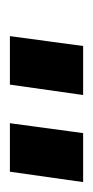

<svg xmlns="http://www.w3.org/2000/svg" viewBox="80 -875 188 388"><g transform="rotate(90 174.0 -681.0)"><path d="M172 -755 151 -607H53L73 -755ZM348 -755 327 -607H229L249 -755Z"/></g></svg>

Font: Pathway Extreme 28pt
Style: Bold Italic
Weight: 700
Italic angle: -8°
Designer: Eduardo Rodriguez Tunni
Foundry: Eduardo Rodriguez Tunni
Version: Version 1.001;gftools[0.9.26]